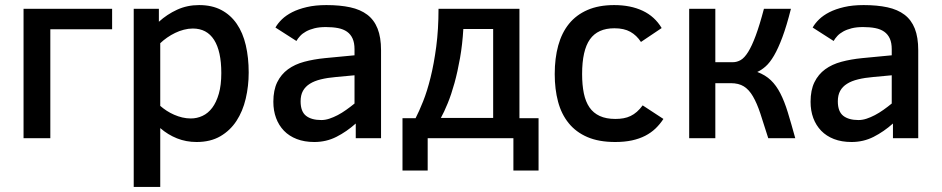

<svg xmlns="http://www.w3.org/2000/svg" viewBox="-20 -547 3728 760"><path d="M73.2 -512.2H423.8V-431.2H179.2V0H73.2Z M964.4 -259.8Q964.4 -206.1 952.6 -156.2Q940.9 -106.4 916 -68.4Q891.1 -30.3 852.1 -7.6Q813 15.1 758.3 15.1Q716.8 15.1 680.7 0.7Q644.5 -13.7 614.3 -40V192.9H509.3V-512.2H608.9V-460.9Q641.1 -490.2 680.9 -508.5Q720.7 -526.9 768.1 -526.9Q819.3 -526.9 856.2 -507.3Q893.1 -487.8 917.2 -452.6Q941.4 -417.5 952.9 -368.2Q964.4 -318.8 964.4 -259.8ZM856 -257.8Q856 -344.2 827.4 -389.2Q798.8 -434.1 743.2 -434.1Q725.6 -434.1 707.8 -429.4Q689.9 -424.8 673.3 -416.7Q656.7 -408.7 641.6 -398.2Q626.5 -387.7 614.3 -376V-127.9Q626 -117.7 639.9 -108.6Q653.8 -99.6 669.4 -92.8Q685.1 -85.9 701.7 -82Q718.3 -78.1 735.4 -78.1Q759.8 -78.1 781.7 -88.4Q803.7 -98.6 820.1 -120.4Q836.4 -142.1 846.2 -176Q856 -210 856 -257.8Z M1388.2 0V-58.1Q1352.1 -25.9 1311.8 -5.4Q1271.5 15.1 1224.1 15.1Q1185.1 15.1 1154.8 3.4Q1124.5 -8.3 1104 -29.5Q1083.5 -50.8 1072.8 -79.8Q1062 -108.9 1062 -144Q1062 -190.4 1077.4 -221.7Q1092.8 -252.9 1119.9 -272.7Q1147 -292.5 1184.3 -302.5Q1221.7 -312.5 1266.1 -316.9L1383.3 -328.1V-352.1Q1383.3 -377.4 1375.7 -394.3Q1368.2 -411.1 1353.8 -421.4Q1339.4 -431.6 1318.1 -435.8Q1296.9 -439.9 1270 -439.9Q1244.1 -439.9 1224.9 -435.1Q1205.6 -430.2 1191.4 -422.4Q1177.2 -414.6 1168 -404.5Q1158.7 -394.5 1153.3 -384.8L1070.3 -438Q1079.6 -454.6 1095.9 -470.5Q1112.3 -486.3 1136.7 -498.8Q1161.1 -511.2 1194.6 -519Q1228 -526.9 1272 -526.9Q1325.7 -526.9 1366.2 -518.1Q1406.7 -509.3 1433.8 -488.8Q1460.9 -468.3 1474.6 -433.8Q1488.3 -399.4 1488.3 -348.1V0ZM1383.3 -249 1310.1 -242.2Q1276.4 -239.3 1250.2 -232.9Q1224.1 -226.6 1206.3 -215.3Q1188.5 -204.1 1179.2 -187.3Q1169.9 -170.4 1169.9 -146Q1169.9 -105.5 1191.4 -88.6Q1212.9 -71.8 1252 -71.8Q1267.1 -71.8 1283.4 -77.1Q1299.8 -82.5 1316.7 -91.3Q1333.5 -100.1 1350.3 -112.1Q1367.2 -124 1383.3 -137.2Z M1573.2 127.9V-79.1H1625Q1638.7 -105.5 1654.8 -145.8Q1670.9 -186 1684.3 -240.2Q1697.8 -294.4 1706.8 -362.5Q1715.8 -430.7 1715.8 -512.2H2036.1V-79.1H2111.8V127.9H2012.2V0H1672.9V127.9ZM1932.1 -432.1H1814Q1810.5 -371.6 1801 -317.6Q1791.5 -263.7 1779.1 -218.5Q1766.6 -173.3 1752.2 -138.2Q1737.8 -103 1725.1 -80.1H1932.1Z M2606 -76.2Q2592.3 -55.2 2574.7 -38.3Q2557.1 -21.5 2533.9 -9.5Q2510.7 2.4 2481.2 8.8Q2451.7 15.1 2415 15.1Q2350.6 15.1 2305.2 -4.4Q2259.8 -23.9 2231 -59.6Q2202.1 -95.2 2189 -144.5Q2175.8 -193.8 2175.8 -253.9Q2175.8 -316.4 2189.7 -366.9Q2203.6 -417.5 2232.4 -452.9Q2261.2 -488.3 2305.7 -507.6Q2350.1 -526.9 2411.1 -526.9Q2476.1 -526.9 2523.9 -504.4Q2571.8 -481.9 2599.1 -436L2517.1 -380.9Q2500 -407.2 2475.1 -421.1Q2450.2 -435.1 2412.1 -435.1Q2346.2 -435.1 2315.2 -391.4Q2284.2 -347.7 2284.2 -253.9Q2284.2 -210.9 2291 -177.7Q2297.9 -144.5 2313.2 -122.1Q2328.6 -99.6 2354 -87.9Q2379.4 -76.2 2416 -76.2Q2433.1 -76.2 2448 -78.9Q2462.9 -81.5 2476.1 -87.9Q2489.3 -94.2 2501 -104.5Q2512.7 -114.7 2523.9 -129.9Z M2811.5 -512.2V-300.8H2880.9Q2897 -300.8 2911.9 -309.3Q2926.8 -317.9 2941.4 -341.3Q2956.1 -364.7 2971.4 -406Q2986.8 -447.3 3003.9 -512.2H3110.8Q3093.8 -444.8 3077.1 -400.1Q3060.5 -355.5 3043.9 -327.1Q3027.3 -298.8 3010.7 -284.2Q2994.1 -269.5 2977.5 -262.2Q3009.8 -250 3031.2 -229.5Q3052.7 -209 3068.8 -177.5Q3085 -146 3098.4 -102.3Q3111.8 -58.6 3127.9 0H3021Q3003.4 -56.6 2989.7 -97.7Q2976.1 -138.7 2960.4 -165.5Q2944.8 -192.4 2924.3 -205.1Q2903.8 -217.8 2872.6 -217.8H2811.5V0H2708V-512.2Z M3514.6 0V-58.1Q3478.5 -25.9 3438.2 -5.4Q3397.9 15.1 3350.6 15.1Q3311.5 15.1 3281.2 3.4Q3251 -8.3 3230.5 -29.5Q3210 -50.8 3199.2 -79.8Q3188.5 -108.9 3188.5 -144Q3188.5 -190.4 3203.9 -221.7Q3219.2 -252.9 3246.3 -272.7Q3273.4 -292.5 3310.8 -302.5Q3348.1 -312.5 3392.6 -316.9L3509.8 -328.1V-352.1Q3509.8 -377.4 3502.2 -394.3Q3494.6 -411.1 3480.2 -421.4Q3465.8 -431.6 3444.6 -435.8Q3423.3 -439.9 3396.5 -439.9Q3370.6 -439.9 3351.3 -435.1Q3332 -430.2 3317.9 -422.4Q3303.7 -414.6 3294.4 -404.5Q3285.2 -394.5 3279.8 -384.8L3196.8 -438Q3206.1 -454.6 3222.4 -470.5Q3238.8 -486.3 3263.2 -498.8Q3287.6 -511.2 3321 -519Q3354.5 -526.9 3398.4 -526.9Q3452.1 -526.9 3492.7 -518.1Q3533.2 -509.3 3560.3 -488.8Q3587.4 -468.3 3601.1 -433.8Q3614.7 -399.4 3614.7 -348.1V0ZM3509.8 -249 3436.5 -242.2Q3402.8 -239.3 3376.7 -232.9Q3350.6 -226.6 3332.8 -215.3Q3314.9 -204.1 3305.7 -187.3Q3296.4 -170.4 3296.4 -146Q3296.4 -105.5 3317.9 -88.6Q3339.4 -71.8 3378.4 -71.8Q3393.6 -71.8 3409.9 -77.1Q3426.3 -82.5 3443.1 -91.3Q3460 -100.1 3476.8 -112.1Q3493.7 -124 3509.8 -137.2Z"/></svg>

Font: Lorenzo Sans Medium
Style: Regular
Weight: 500
Foundry: Intel Corporation
Version: Version 1.00; ttfautohint (v1.5)